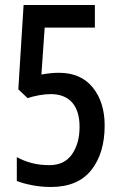

<svg xmlns="http://www.w3.org/2000/svg" viewBox="-20 -785 481 765"><path d="M183 -40Q144 -40 108 -47Q72 -54 47 -64V-159Q74 -144 106 -135.5Q138 -127 177 -127Q237 -127 267 -170.5Q297 -214 297 -279Q297 -343 267.5 -376.5Q238 -410 182 -410Q160 -410 135.5 -405.5Q111 -401 90 -394L53 -429L74 -765H358V-675H158L145 -488Q182 -495 215 -495Q302 -495 349.5 -436.5Q397 -378 397 -285Q397 -174 343.5 -107Q290 -40 183 -40Z"/></svg>

Font: Noto Sans Tamil UI ExtraCondensed Medium
Style: Regular
Weight: 500
Width: 2
Designer: Jelle Bosma - Monotype Design Team
Foundry: Monotype Imaging Inc.
Version: Version 2.004; ttfautohint (v1.8.4.7-5d5b)